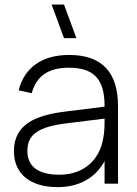

<svg xmlns="http://www.w3.org/2000/svg" viewBox="-20 -792 589 828"><path d="M256 -627.5H309.5L256 -772.5H202.5ZM278.5 -555C162 -555 85 -501 60.5 -402.5L117 -390C136.5 -464 189 -500 276.5 -500C384.5 -500 431 -451 431 -335V-332L262.5 -311C132 -295 40 -255.5 40 -139.5C40 -42.5 110.5 15 228 15C321 15 391.5 -24.5 431 -97.5V0H489V-334C489 -481.5 418.5 -555 278.5 -555ZM431 -280.5C431 -257 431 -224 425.5 -197.5C409.5 -99 338.5 -38.5 236 -38.5C145 -38.5 98 -74 98 -141.5C98 -211.5 145 -245 265.5 -260Z"/></svg>

Font: Vela Sans Light
Style: Regular
Weight: 300
Designer: Principal design: Mikhail Sharanda - project Manrope.
Design modification: Ravid Balaliev
Foundry: Mikhail Sharanda
Version: Version 1.001